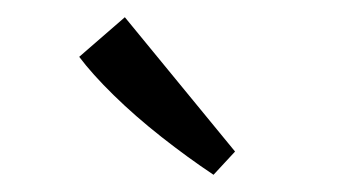

<svg xmlns="http://www.w3.org/2000/svg" viewBox="-20 -663 404 223"><path d="M253 -487 228 -460Q198 -480 167.5 -504Q137 -528 112 -552.5Q87 -577 72 -597L125 -643Z"/></svg>

Font: Rasa
Style: Regular
Weight: 400
Designer: Anna Giedrys (Yrsa+Rasa design), David Brezina (Yrsa art-direction, Rasa art-direction, design)
Foundry: Rosetta Type Foundry
Version: Version 2.004